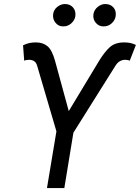

<svg xmlns="http://www.w3.org/2000/svg" viewBox="-20 -952 708 972"><path d="M217.8 0 265.6 -287.1 168.9 -616.2Q164.1 -634.8 153.8 -641.8Q143.6 -648.9 127.9 -649.4Q121.6 -648.9 113.5 -647.9Q105.5 -647 102.5 -644.5L96.7 -722.7Q114.7 -731.4 129.9 -734.4Q145 -737.3 162.1 -737.3Q197.3 -737.3 220.5 -718Q243.7 -698.7 258.8 -643.6L328.1 -389.6L481.4 -643.6Q508.8 -688.5 535.6 -712.9Q562.5 -737.3 608.4 -737.3Q625.5 -737.3 638.7 -734.6Q651.9 -731.9 668 -724.6L636.7 -644.5Q633.3 -647 627.2 -647.9Q621.1 -648.9 613.3 -649.4Q598.6 -648.9 586.2 -641.8Q573.7 -634.8 562.5 -616.2L351.6 -280.3L305.7 0ZM299.8 -818.4Q276.4 -817.9 261 -836.9Q245.6 -856 249 -880.9Q252 -902.8 270 -917.2Q288.1 -931.6 308.6 -931.6Q335 -931.6 350.1 -913.8Q365.2 -896 361.3 -869.1Q357.9 -849.1 340.6 -833.5Q323.2 -817.9 299.8 -818.4ZM503.9 -818.4Q481 -817.9 465.1 -836.4Q449.2 -855 453.1 -880.9Q457 -902.8 474.9 -917.2Q492.7 -931.6 512.7 -931.6Q539.6 -931.6 554.7 -913.8Q569.8 -896 565.4 -869.1Q562 -849.1 544.9 -833.5Q527.8 -817.9 503.9 -818.4Z"/></svg>

Font: Inter Tight
Style: Italic
Weight: 400
Italic angle: -9.39999°
Designer: Rasmus Andersson
Foundry: rsms
Version: Version 3.002